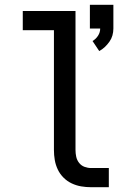

<svg xmlns="http://www.w3.org/2000/svg" viewBox="-20 -781 540 801"><path d="M394 -568 366 -610Q380 -618 389 -632Q398 -646 398 -662H355V-761H453V-662Q453 -647 449 -633Q445 -619 436.5 -607Q428 -595 417.5 -585Q407 -575 394 -568ZM360 0Q339 0 318.5 -3.5Q298 -7 279 -16Q260 -25 245 -40Q230 -55 221 -74Q212 -93 208.5 -113.5Q205 -134 205 -155V-655H75V-735H295V-155Q295 -141 298 -127Q301 -113 310 -101.5Q319 -90 332.5 -85Q346 -80 360 -80H434V0Z"/></svg>

Font: Iosevka SS04 Medium
Style: Regular
Weight: 500
Monospace: yes
Designer: Belleve Invis
Foundry: Belleve Invis
Version: Version 19.0.0; ttfautohint (v1.8.4)